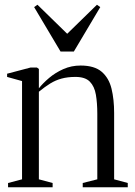

<svg xmlns="http://www.w3.org/2000/svg" viewBox="-20 -790 568 810"><path d="M73 -33.5V-448L10 -465.5V-479L108.5 -505H136L144 -499V-458.5V-417.5Q161 -439 187.2 -461.2Q213.5 -483.5 247.2 -498.5Q281 -513.5 320 -513.5Q378.5 -513.5 409 -487.2Q439.5 -461 450.5 -415.8Q461.5 -370.5 461.5 -313.5V-33.5L519 -18V0H329V-18L390.5 -33.5V-310Q390.5 -355.5 384.5 -390.5Q378.5 -425.5 359 -445.5Q339.5 -465.5 298.5 -465.5Q265.5 -465.5 239.8 -458.5Q214 -451.5 191.5 -437.5Q169 -423.5 144 -403V-33.5L202 -18V0H14V-18ZM235.5 -572.5 124 -760 138 -770 263.5 -647.5 389 -770 403 -760 291.5 -572.5Z"/></svg>

Font: Merriweather 144pt Light
Style: Regular
Weight: 300
Version: Version 2.100